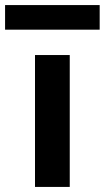

<svg xmlns="http://www.w3.org/2000/svg" viewBox="-39 -737 413 757"><path d="M-19 -620V-717H354V-620ZM99 0V-520H236V0Z"/></svg>

Font: M PLUS 1p
Style: Bold
Weight: 700
Version: Version 1.062